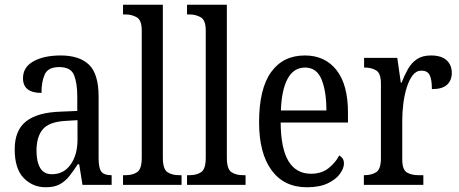

<svg xmlns="http://www.w3.org/2000/svg" viewBox="-20 -780 1938 810"><path d="M173 10Q118 10 80 -29Q42 -68 42 -150Q42 -230 90 -268Q138 -306 236 -309L306 -312V-373Q306 -429 292.5 -463Q279 -497 230 -497Q183 -497 169 -466.5Q155 -436 155 -388Q77 -388 77 -450Q77 -497 121.5 -521.5Q166 -546 236 -546Q315 -546 355.5 -507Q396 -468 396 -372V-113Q396 -71 407.5 -56Q419 -41 448 -41H451V0H328L314 -87H308Q290 -59 272.5 -37Q255 -15 232 -2.5Q209 10 173 10ZM199 -45Q249 -45 278 -86Q307 -127 307 -191V-273L256 -270Q187 -266 160.5 -234.5Q134 -203 134 -144Q134 -98 149.5 -71.5Q165 -45 199 -45Z M499 0V-41H510Q540 -41 559 -54Q578 -67 578 -115V-651Q578 -695 557 -707Q536 -719 510 -719H499V-760H667V-115Q667 -67 686 -54Q705 -41 735 -41H746V0Z M769 0V-41H780Q810 -41 829 -54Q848 -67 848 -115V-651Q848 -695 827 -707Q806 -719 780 -719H769V-760H937V-115Q937 -67 956 -54Q975 -41 1005 -41H1016V0Z M1275 10Q1178 10 1125.5 -62Q1073 -134 1073 -264Q1073 -405 1123.5 -475.5Q1174 -546 1266 -546Q1351 -546 1399.5 -484.5Q1448 -423 1448 -305V-263H1164Q1165 -152 1197.5 -99.5Q1230 -47 1292 -47Q1336 -47 1365.5 -70Q1395 -93 1411 -124Q1419 -120 1425 -112Q1431 -104 1431 -90Q1431 -70 1414 -46.5Q1397 -23 1362.5 -6.5Q1328 10 1275 10ZM1357 -314Q1357 -395 1336.5 -445Q1316 -495 1267 -495Q1219 -495 1193.5 -448Q1168 -401 1165 -314Z M1515 0V-41H1518Q1547 -41 1567 -53.5Q1587 -66 1587 -113V-427Q1587 -471 1567 -483Q1547 -495 1519 -495H1516V-536H1656L1671 -431H1674Q1686 -462 1701 -488.5Q1716 -515 1739 -530.5Q1762 -546 1798 -546Q1842 -546 1864 -526Q1886 -506 1886 -472Q1886 -441 1866 -422.5Q1846 -404 1802 -404Q1802 -445 1792.5 -463.5Q1783 -482 1758 -482Q1736 -482 1721 -462.5Q1706 -443 1696 -411Q1686 -379 1681.5 -342.5Q1677 -306 1677 -273V-108Q1677 -64 1696.5 -52.5Q1716 -41 1744 -41H1766V0Z"/></svg>

Font: Noto Serif Sinhala Condensed
Style: Regular
Weight: 400
Width: 3
Designer: Jelle Bosma - Monotype Design Team
Foundry: Monotype Imaging Inc.
Version: Version 2.007; ttfautohint (v1.8.4.7-5d5b)